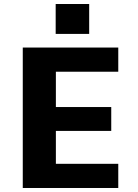

<svg xmlns="http://www.w3.org/2000/svg" viewBox="-20 -937 690 957"><path d="M93.5 0V-700H569.5V-579.5H258.5V-403.5H534.5V-284.5H258.5V-120.5H569.5V0ZM257.5 -917H424.5V-768H257.5Z"/></svg>

Font: Trispace Thin
Style: Bold
Weight: 700
Version: Version 1.210